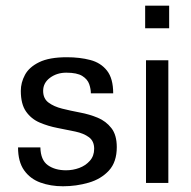

<svg xmlns="http://www.w3.org/2000/svg" viewBox="-20 -648 677 680"><path d="M203.1 11.7Q159.2 11.7 123 -1.5Q86.9 -14.6 65.4 -44.9Q43.9 -75.2 43.9 -126H123Q124 -81.1 149.4 -63Q174.8 -44.9 213.9 -44.9Q238.3 -44.9 260.7 -53.2Q283.2 -61.5 298.3 -78.6Q313.5 -95.7 313.5 -121.1Q313.5 -148.4 294.9 -162.1Q276.4 -175.8 246.6 -182.1Q216.8 -188.5 183.6 -194.8Q150.4 -201.2 120.6 -213.9Q90.8 -226.6 72.3 -252.9Q53.7 -279.3 53.7 -326.2Q53.7 -355.5 68.4 -382.8Q83 -410.2 118.7 -427.7Q154.3 -445.3 216.8 -445.3Q262.7 -445.3 299.8 -435.5Q336.9 -425.8 358.9 -397.9Q380.9 -370.1 380.9 -317.4H301.8Q301.8 -333 295.9 -350.1Q290 -367.2 271.5 -378.9Q252.9 -390.6 214.8 -390.6Q181.6 -390.6 157.2 -372.6Q132.8 -354.5 132.8 -326.2Q132.8 -298.8 151.9 -284.7Q170.9 -270.5 200.2 -263.2Q229.5 -255.9 263.2 -249.5Q296.9 -243.2 326.2 -231Q355.5 -218.8 374.5 -194.3Q393.6 -169.9 393.6 -127Q393.6 -74.2 365.7 -43.9Q337.9 -13.7 293.9 -1Q250 11.7 203.1 11.7Z M497.1 0V-434.6H576.2V0ZM494.1 -547.9V-627.9H579.1V-547.9Z"/></svg>

Font: Padauk
Style: Regular
Weight: 400
Designer: Debbi Hosken, Becca Hirsbrunner Spalinger
Foundry: SIL International
Version: Version 5.003